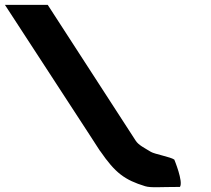

<svg xmlns="http://www.w3.org/2000/svg" viewBox="-451 -773 871 794"><path d="M-430.7 -753H-253.7L110.3 -191C122.1 -173 145.3 -161.8 173 -145C188.2 -135.7 254.5 -124 269.8 -113C269.8 -113 308 -21.3 293.1 0C209 0 172.8 4.3 149.1 -3C64.7 -28.9 25.7 -57.6 -36.4 -148L-36.9 -148L-48.9 -166.5C-55.6 -176.7 -62.5 -187.5 -69.9 -199L-70.5 -200Z"/></svg>

Font: Hussar
Style: BdOpOblSeven
Weight: 700
Foundry: Cannot Into Space Fonts
Version: Version 2.00